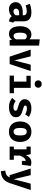

<svg xmlns="http://www.w3.org/2000/svg" viewBox="1864 -2713 1072 4840"><g transform="rotate(90 2400.0 -293.0)"><path d="M517 -153Q517 -123 525.2 -109.5Q533.5 -96 552 -89L519.5 15Q472.5 10.5 440.2 -5.8Q408 -22 389.5 -55Q359 -18.5 311.5 -0.8Q264 17 214.5 17Q132.5 17 83.8 -29.8Q35 -76.5 35 -150Q35 -236.5 102.8 -283.5Q170.5 -330.5 293.5 -330.5H365V-350.5Q365 -392 338.2 -412Q311.5 -432 260 -432Q234.5 -432 194.5 -424.8Q154.5 -417.5 114.5 -404L78 -509Q129.5 -528.5 185.2 -538.5Q241 -548.5 285 -548.5Q403.5 -548.5 460.2 -500.2Q517 -452 517 -361ZM269 -96Q294.5 -96 322.5 -111.2Q350.5 -126.5 365 -154.5V-240.5H326Q260 -240.5 229 -220.2Q198 -200 198 -161Q198 -130.5 216.8 -113.2Q235.5 -96 269 -96Z M972 -758.5 1130 -742V0H990L982 -58.5Q960 -27.5 923.5 -5.2Q887 17 835 17Q769 17 725.8 -18.5Q682.5 -54 661.2 -117.8Q640 -181.5 640 -267Q640 -349 665.5 -412.5Q691 -476 738.5 -512.2Q786 -548.5 851.5 -548.5Q887 -548.5 917.5 -536Q948 -523.5 972 -499.5ZM894 -433Q853 -433 828 -394.2Q803 -355.5 803 -266Q803 -200.5 813.5 -164.2Q824 -128 842.5 -113.5Q861 -99 885 -99Q911.5 -99 933.2 -115.5Q955 -132 972 -160.5V-389.5Q955.5 -410 937 -421.5Q918.5 -433 894 -433Z M1771 -531 1594 0H1408L1229 -531H1399.5L1503 -121L1611 -531Z M2194.5 -531V-108H2329.5V0H1886V-108H2036.5V-423H1891V-531ZM2099 -809Q2140 -809 2166 -783.5Q2192 -758 2192 -720Q2192 -682 2166 -656.2Q2140 -630.5 2099 -630.5Q2057.5 -630.5 2031.2 -656.2Q2005 -682 2005 -720Q2005 -758 2031.2 -783.5Q2057.5 -809 2099 -809Z M2683 -96Q2722.5 -96 2746.8 -108.5Q2771 -121 2771 -146Q2771 -163 2761.5 -174.5Q2752 -186 2725 -196.5Q2698 -207 2645 -221.5Q2596.5 -234.5 2559.2 -254.5Q2522 -274.5 2501.2 -306Q2480.5 -337.5 2480.5 -384.5Q2480.5 -432 2507 -469Q2533.5 -506 2585 -527.2Q2636.5 -548.5 2711 -548.5Q2782 -548.5 2834.8 -530.2Q2887.5 -512 2926 -484L2863 -391Q2830 -411.5 2792 -423.8Q2754 -436 2715.5 -436Q2677 -436 2658.2 -425.8Q2639.5 -415.5 2639.5 -395Q2639.5 -381.5 2649.2 -371.8Q2659 -362 2686 -351.8Q2713 -341.5 2765 -326.5Q2816.5 -312 2854.8 -293Q2893 -274 2914 -242.2Q2935 -210.5 2935 -158.5Q2935 -100.5 2900.5 -61.2Q2866 -22 2809 -2.5Q2752 17 2684 17Q2607 17 2548 -5Q2489 -27 2447.5 -63L2527 -152Q2558 -128 2597.2 -112Q2636.5 -96 2683 -96Z M3300 -548.5Q3382 -548.5 3439.5 -513.5Q3497 -478.5 3527.5 -415.2Q3558 -352 3558 -267Q3558 -178.5 3527.2 -114.8Q3496.5 -51 3439 -17Q3381.5 17 3300 17Q3219 17 3161.2 -16.5Q3103.5 -50 3072.8 -113.5Q3042 -177 3042 -266Q3042 -350.5 3072.8 -414Q3103.5 -477.5 3161.2 -513Q3219 -548.5 3300 -548.5ZM3300 -432Q3251.5 -432 3228.2 -392.2Q3205 -352.5 3205 -266Q3205 -178 3228.2 -138.5Q3251.5 -99 3300 -99Q3348.5 -99 3371.8 -138.5Q3395 -178 3395 -267Q3395 -353 3371.8 -392.5Q3348.5 -432 3300 -432Z M3675 0V-106H3745V-426H3675V-531H3865.5L3894.5 -411.5Q3923 -480 3967.2 -513.5Q4011.5 -547 4075.5 -547Q4102.5 -547 4123.5 -542.8Q4144.5 -538.5 4163 -531L4115 -400.5Q4100.5 -404.5 4086 -406.5Q4071.5 -408.5 4054 -408.5Q4002 -408.5 3962.8 -366Q3923.5 -323.5 3903 -258V-106H4008V0ZM4034.5 -309V-464L4058 -531H4163L4133.5 -309Z M4772 -531 4595 0Q4571.5 70.5 4532.8 118.2Q4494 166 4436.2 192Q4378.5 218 4297.5 222.5L4279.5 111Q4332 104.5 4364.2 91.5Q4396.5 78.5 4416.2 56.2Q4436 34 4450.5 0H4396.5L4228 -531H4395L4498 -101L4610 -531Z"/></g></svg>

Font: Fira Code Light
Style: Bold
Weight: 700
Monospace: yes
Version: Version 5.002